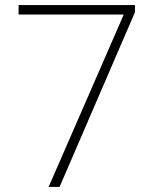

<svg xmlns="http://www.w3.org/2000/svg" viewBox="-20 -800 612 754"><path d="M171 -66 466 -743H53V-780H510V-752L214 -66Z"/></svg>

Font: Noto Sans Malayalam UI ExtraLight
Style: Regular
Weight: 200
Designer: Jelle Bosma - Monotype Design Team
Foundry: Monotype Imaging Inc.
Version: Version 2.104; ttfautohint (v1.8.4.7-5d5b)